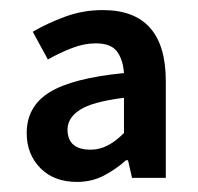

<svg xmlns="http://www.w3.org/2000/svg" viewBox="-20 -738 392 381"><path d="M133 -377Q87 -377 60 -404.5Q33 -432 33 -474Q33 -527 78.5 -555Q124 -583 226 -593Q224 -620 212 -636Q200 -652 170 -652Q147 -652 122.5 -642.5Q98 -633 75 -620L45 -675Q74 -692 109.5 -705Q145 -718 184 -718Q309 -718 309 -577V-385H242L234 -420H230Q210 -402 186 -389.5Q162 -377 133 -377ZM160 -441Q177 -441 193 -449Q209 -457 226 -474V-544Q163 -536 138.5 -520Q114 -504 114 -481Q114 -441 160 -441Z"/></svg>

Font: Giro Sans Semibold
Style: Regular
Weight: 600
Designer: Paul D. Hunt
Foundry: Adobe Systems Incorporated
Version: Version 1.000;PS 1.0;hotconv 1.0.88;makeotf.lib2.5.647800